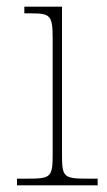

<svg xmlns="http://www.w3.org/2000/svg" viewBox="-20 -556 320 576"><path d="M31 0H273V-20H245C170 -20 166 -24 166 -94V-536H53V-516H71C130 -516 138 -511 138 -442V-94C138 -24 133 -20 61 -20H31Z"/></svg>

Font: Noto Serif Gurmukhi Thin
Style: Regular
Weight: 100
Designer: Vaibhav Singh and the Monotype Design Team
Foundry: Monotype Imaging Inc.
Version: Version 2.004